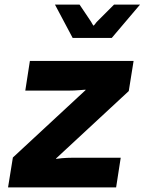

<svg xmlns="http://www.w3.org/2000/svg" viewBox="-20 -815 640 835"><path d="M110 -550H561L540 -419L224 -126V-124Q236 -125 249 -127Q260 -128 272 -128.5Q284 -129 295 -129H505L485 0H15L36 -130L352 -423V-425Q339 -424 326 -423Q315 -422 302.5 -421.5Q290 -421 279 -421H90ZM219 -795H326L365 -737Q372 -727 376 -720.5Q380 -714 382 -710Q385 -706 386 -704H388Q390 -707 394 -711Q397 -716 403 -722Q409 -728 419 -738L476 -795H589L466 -650H296Z"/></svg>

Font: JetBrains Mono ExtraBold
Style: Italic
Weight: 800
Designer: Philipp Nurullin, Konstantin Bulenkov
Foundry: JetBrains
Version: Version 1.000; ttfautohint (v1.8.3)